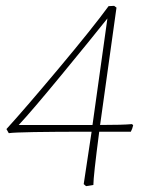

<svg xmlns="http://www.w3.org/2000/svg" viewBox="-20 -534 520 656"><path d="M274 102 266 95 293 -84Q41 -84 10 -79L2 -93Q64 -161 180.5 -300Q297 -439 351 -513L370 -514L378 -508L322 -107Q399 -107 431 -110L435 -106Q432 -93 427 -84H319Q299 69 299 98ZM44 -107H296L347 -471Q293 -403 190.5 -278.5Q88 -154 44 -107Z"/></svg>

Font: Albura ExtraLight
Style: Italic
Weight: 156
Italic angle: -7°
Designer: Mercedes Jáuregui
Foundry: Omnibus-Type Team
Version: Version 1.000